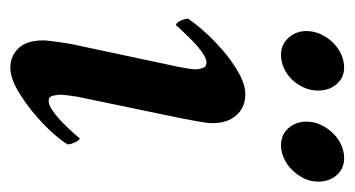

<svg xmlns="http://www.w3.org/2000/svg" viewBox="-177 -501 685 371"><g transform="rotate(90 165.5 -315.5)"><path d="M109 -317Q110 -321 112 -333.5Q114 -346 114 -350Q114 -357 111.5 -364.5Q109 -372 101 -372Q93 -372 81 -363.5Q69 -355 58 -344Q47 -333 38.5 -324Q30 -315 29 -313Q24 -313 20 -322Q16 -331 16 -336Q22 -346 38 -364.5Q54 -383 75 -401.5Q96 -420 119.5 -433.5Q143 -447 162 -447Q187 -447 202.5 -430Q218 -413 218 -383Q218 -374 214.5 -355Q211 -336 209 -325L167 -123Q166 -118 164.5 -106Q163 -94 163 -90Q163 -83 165 -75Q167 -67 175 -67Q183 -67 195 -75.5Q207 -84 218 -95Q229 -106 237.5 -115.5Q246 -125 247 -127Q251 -127 255 -118Q259 -109 259 -104Q254 -94 237.5 -75.5Q221 -57 199 -38.5Q177 -20 153.5 -6.5Q130 7 110 7Q88 7 73 -9Q58 -25 58 -57Q58 -61 59 -68.5Q60 -76 61 -84.5Q62 -93 63.5 -101.5Q65 -110 66 -115ZM215 -565Q215 -580 221.5 -593.5Q228 -607 238 -617Q248 -627 260.5 -632.5Q273 -638 285 -638Q306 -638 318.5 -623.5Q331 -609 331 -588Q331 -573 324.5 -560Q318 -547 308 -537Q298 -527 285.5 -521.5Q273 -516 261 -516Q240 -516 227.5 -530.5Q215 -545 215 -565ZM40 -565Q40 -580 46.5 -593.5Q53 -607 63 -617Q73 -627 85.5 -632.5Q98 -638 110 -638Q130 -638 142.5 -623.5Q155 -609 155 -588Q155 -573 149 -560Q143 -547 133.5 -537Q124 -527 111.5 -521.5Q99 -516 86 -516Q66 -516 53 -530.5Q40 -545 40 -565Z"/></g></svg>

Font: Vermiglione SemiBold
Style: Italic
Weight: 600
Italic angle: -11°
Version: Version 1.000